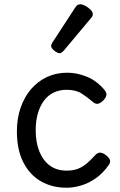

<svg xmlns="http://www.w3.org/2000/svg" viewBox="-20 -859 559 898"><path d="M291 19Q224 19 171.5 -11Q119 -41 89 -100Q59 -159 59 -245Q59 -305 76.5 -355.5Q94 -406 125.5 -442.5Q157 -479 200 -499Q243 -519 295 -519Q339 -519 385.5 -500.5Q432 -482 469 -438Q480 -424 477.5 -413Q475 -402 464 -390Q451 -377 439.5 -374Q428 -371 416 -381Q389 -404 362 -421.5Q335 -439 291 -439Q258 -439 231 -426Q204 -413 185.5 -388Q167 -363 157 -328.5Q147 -294 147 -250Q147 -192 164.5 -149.5Q182 -107 214 -84Q246 -61 291 -61Q323 -61 345.5 -70Q368 -79 387 -95.5Q406 -112 427 -135Q438 -146 450 -145Q462 -144 476 -133Q490 -122 494 -111.5Q498 -101 489 -88Q462 -49 428.5 -25.5Q395 -2 359.5 8.5Q324 19 291 19ZM260 -610Q249 -610 234 -622Q219 -634 219 -644Q219 -647 220 -650Q221 -653 225 -660L332 -824Q337 -832 342.5 -835.5Q348 -839 356 -839Q366 -839 379.5 -831.5Q393 -824 403.5 -813.5Q414 -803 414 -794Q414 -787 411.5 -782.5Q409 -778 402 -770L279 -623Q267 -610 260 -610Z"/></svg>

Font: Playwrite ES
Style: Regular
Weight: 400
Designer: Veronika Burian, José Scaglione
Foundry: TypeTogether
Version: Version 1.002